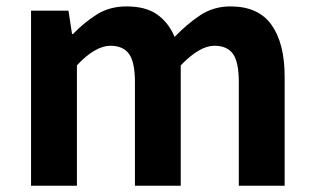

<svg xmlns="http://www.w3.org/2000/svg" viewBox="-20 -594 1004 614"><path d="M79.3 0V-559.8H199L210.4 -485.1H213.2Q248.4 -521.4 289.3 -547.5Q330.2 -573.5 384.9 -573.5Q445.2 -573.5 481.8 -548.2Q518.4 -522.9 538.5 -476Q577.7 -516.9 620.2 -545.2Q662.8 -573.5 717.1 -573.5Q806.6 -573.5 848.4 -514.3Q890.3 -455 890.3 -349.1V0H743.7V-330.9Q743.7 -396 724.9 -421.9Q706.1 -447.7 665.5 -447.7Q642.1 -447.7 615.4 -432.2Q588.7 -416.8 558 -385.1V0H411.5V-330.9Q411.5 -396 392.4 -421.9Q373.3 -447.7 332.7 -447.7Q309.6 -447.7 282.5 -432.2Q255.4 -416.8 226 -385.1V0Z"/></svg>

Font: Noto Sans HK Thin
Style: Regular
Weight: 100
Designer: Ryoko NISHIZUKA 西塚涼子 (kana, bopomofo & ideographs); Paul D. Hunt (Latin, Greek & Cyrillic); Sandoll Communications 산돌커뮤니
Foundry: Adobe
Version: Version 2.004-H2;hotconv 1.0.118;makeotfexe 2.5.65603